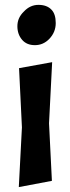

<svg xmlns="http://www.w3.org/2000/svg" viewBox="-20 -762 284 782"><path d="M192.4 -508.8Q189.5 -446.3 179.7 -259.8Q182.6 -201.2 191.4 -25.4Q157.2 -18.6 56.6 0Q59.6 -60.5 69.3 -243.2Q66.4 -303.7 57.6 -484.4Q91.8 -490.2 192.4 -508.8ZM77.1 -714.8Q102.5 -742.2 136.7 -742.2Q170.9 -742.2 189.5 -722.7Q207 -705.1 207 -668Q207 -630.9 180.7 -603.5Q156.2 -578.1 122.1 -578.1Q88.9 -578.1 70.3 -599.6Q50.8 -622.1 50.8 -655.3Q50.8 -689.5 77.1 -714.8Z"/></svg>

Font: Acme Polish
Style: Regular
Weight: 400
Designer: Juan Pablo del Peral
Version: Version 1.002